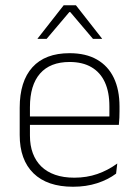

<svg xmlns="http://www.w3.org/2000/svg" viewBox="-20 -701 523 731"><path d="M258 10Q160 10 107.5 -41.2Q55 -92.5 55 -187V-290.5Q55 -391.5 103.5 -445Q152 -498.5 245 -498.5Q307 -498.5 349.2 -474.2Q391.5 -450 413.2 -404.8Q435 -359.5 435 -295.5V-278Q435 -265.5 434.5 -252.8Q434 -240 432.5 -225.5H396Q396.5 -245.5 396.5 -263.2Q396.5 -281 396.5 -296Q396.5 -350.5 379.2 -388Q362 -425.5 328.2 -445.2Q294.5 -465 245 -465Q171 -465 132.5 -421Q94 -377 94 -293V-245V-239V-184.5Q94 -147 105 -117.5Q116 -88 137.2 -67.2Q158.5 -46.5 190 -35.5Q221.5 -24.5 263 -24.5Q310 -24.5 350.5 -38.5Q391 -52.5 426.5 -78.5L422 -40Q391.5 -17 349.8 -3.5Q308 10 258 10ZM75 -225.5V-257.5H422.5V-225.5ZM222.5 -681H269L368.5 -554V-553H334L247.5 -655H244L157.5 -553H123V-554Z"/></svg>

Font: Anek Odia Medium ExtraLight
Style: Regular
Weight: 250
Version: Version 1.003